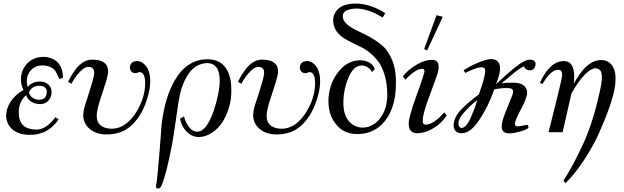

<svg xmlns="http://www.w3.org/2000/svg" viewBox="-20 -754 3558 1095"><path d="M339.4 -310.9C338.3 -369.1 315.4 -405.7 272 -421.7C256 -427.4 242.3 -429.7 229.7 -429.7C178.3 -429.7 139.4 -408 114.3 -363.4C104 -344 99.4 -324.6 99.4 -302.9C99.4 -280 104 -259.4 114.3 -241.1C49.1 -204.6 16 -146.3 14.9 -97.1C14.9 -37.7 57.1 14.9 148.6 14.9C218.3 16 273.1 -12.6 314.3 -73.1L296 -85.7C261.7 -38.9 225.1 -14.9 186.3 -14.9C120 -16 86.9 -48 86.9 -112C86.9 -153.1 100.6 -186.3 129.1 -211.4C139.4 -180.6 169.1 -160 210.3 -160C245.7 -160 274.3 -189.7 274.3 -227.4C274.3 -267.4 245.7 -289.1 204.6 -289.1C176 -288 153.1 -277.7 138.3 -257.1C134.9 -267.4 132.6 -278.9 132.6 -290.3C132.6 -340.6 169.1 -380.6 218.3 -380.6C246.9 -381.7 281.1 -371.4 296 -348.6C301.7 -340.6 308.6 -325.7 317.7 -302.9ZM246.9 -232C245.7 -192 225.1 -184 196.6 -185.1C166.9 -189.7 149.7 -204.6 145.1 -228.6C157.7 -252.6 177.1 -265.1 203.4 -265.1C230.9 -264 245.7 -253.7 246.9 -232Z M829.7 -228.6C834.3 -250.3 836.6 -270.9 836.6 -290.3C836.6 -330.3 827.4 -361.1 808 -382.9C793.1 -398.9 777.1 -406.9 760 -405.7C736 -404.6 723.4 -393.1 721.1 -371.4C718.9 -355.4 732.6 -328 765.7 -339.4C769.1 -341.7 771.4 -342.9 774.9 -342.9C796.6 -342.9 808 -321.1 808 -277.7C806.9 -213.7 785.1 -153.1 744 -94.9C702.9 -40 656 -14.9 602.3 -20.6C555.4 -26.3 531.4 -50.3 531.4 -93.7C531.4 -117.7 540.6 -154.3 557.7 -204.6C579.4 -269.7 590.9 -308.6 593.1 -321.1C595.4 -330.3 596.6 -338.3 596.6 -346.3C596.6 -390.9 566.9 -413.7 507.4 -413.7C476.6 -414.9 448 -400 420.6 -370.3C401.1 -346.3 382.9 -318.9 368 -286.9L387.4 -276.6C400 -299.4 412.6 -318.9 426.3 -333.7C445.7 -357.7 464 -371.4 483.4 -372.6C508.6 -372.6 520 -358.9 516.6 -330.3C516.6 -318.9 502.9 -270.9 475.4 -186.3C461.7 -147.4 454.9 -118.9 454.9 -101.7C451.4 -36.6 508.6 13.7 587.4 12.6C629.7 12.6 667.4 3.4 698.3 -14.9C761.1 -54.9 805.7 -125.7 829.7 -228.6Z M1291.4 -161.1C1297.1 -186.3 1299.4 -212.6 1299.4 -240C1299.4 -286.9 1291.4 -324.6 1275.4 -354.3C1252.6 -395.4 1214.9 -416 1163.4 -416C1085.7 -416 1022.9 -376 976 -294.9C939.4 -232 914.3 -148.6 901.7 -44.6C894.9 52.6 888 138.3 881.1 212.6C876.6 260.6 873.1 291.4 869.7 305.1C868.6 315.4 872 321.1 881.1 321.1C890.3 321.1 897.1 315.4 901.7 302.9C918.9 264 938.3 188.6 960 76.6C965.7 48 976 -19.4 990.9 -123.4C1000 -193.1 1010.3 -242.3 1022.9 -270.9C1050.3 -339.4 1085.7 -378.3 1128 -388.6C1139.4 -392 1149.7 -394.3 1158.9 -394.3C1208 -394.3 1232 -362.3 1233.1 -297.1C1233.1 -250.3 1221.7 -192 1198.9 -122.3C1172.6 -48 1144 -8 1110.9 -3.4C1090.3 -1.1 1072 -10.3 1056 -32C1043.4 -49.1 1034.3 -68.6 1029.7 -90.3L1006.9 -76.6C1014.9 -40 1030.9 -12.6 1056 6.9C1072 20.6 1091.4 27.4 1113.1 27.4C1139.4 27.4 1164.6 19.4 1189.7 2.3C1237.7 -28.6 1272 -83.4 1291.4 -161.1Z M1798.9 -228.6C1803.4 -250.3 1805.7 -270.9 1805.7 -290.3C1805.7 -330.3 1796.6 -361.1 1777.1 -382.9C1762.3 -398.9 1746.3 -406.9 1729.1 -405.7C1705.1 -404.6 1692.6 -393.1 1690.3 -371.4C1688 -355.4 1701.7 -328 1734.9 -339.4C1738.3 -341.7 1740.6 -342.9 1744 -342.9C1765.7 -342.9 1777.1 -321.1 1777.1 -277.7C1776 -213.7 1754.3 -153.1 1713.1 -94.9C1672 -40 1625.1 -14.9 1571.4 -20.6C1524.6 -26.3 1500.6 -50.3 1500.6 -93.7C1500.6 -117.7 1509.7 -154.3 1526.9 -204.6C1548.6 -269.7 1560 -308.6 1562.3 -321.1C1564.6 -330.3 1565.7 -338.3 1565.7 -346.3C1565.7 -390.9 1536 -413.7 1476.6 -413.7C1445.7 -414.9 1417.1 -400 1389.7 -370.3C1370.3 -346.3 1352 -318.9 1337.1 -286.9L1356.6 -276.6C1369.1 -299.4 1381.7 -318.9 1395.4 -333.7C1414.9 -357.7 1433.1 -371.4 1452.6 -372.6C1477.7 -372.6 1489.1 -358.9 1485.7 -330.3C1485.7 -318.9 1472 -270.9 1444.6 -186.3C1430.9 -147.4 1424 -118.9 1424 -101.7C1420.6 -36.6 1477.7 13.7 1556.6 12.6C1598.9 12.6 1636.6 3.4 1667.4 -14.9C1730.3 -54.9 1774.9 -125.7 1798.9 -228.6Z M2032 10.3C2101.7 5.7 2154.3 -27.4 2192 -88C2222.9 -139.4 2237.7 -201.1 2237.7 -274.3C2241.1 -357.7 2220.6 -425.1 2176 -478.9C2146.3 -509.7 2101.7 -539.4 2043.4 -566.9C1982.9 -593.1 1947.4 -618.3 1938.3 -643.4C1936 -649.1 1934.9 -656 1934.9 -661.7C1934.9 -680 1946.3 -692.6 1970.3 -699.4C1989.7 -705.1 2010.3 -706.3 2033.1 -704C2075.4 -698.3 2117.7 -682.3 2162.3 -653.7L2177.1 -678.9C2118.9 -716.6 2059.4 -734.9 2000 -733.7C1937.1 -731.4 1899.4 -708.6 1884.6 -666.3C1881.1 -657.1 1880 -648 1880 -637.7C1880 -601.1 1897.1 -569.1 1931.4 -542.9C1941.7 -533.7 1980.6 -513.1 2045.7 -482.3C2085.7 -460.6 2120 -429.7 2147.4 -388.6C2174.9 -339.4 2188.6 -281.1 2188.6 -216C2188.6 -187.4 2185.1 -163.4 2179.4 -142.9C2156.6 -66.3 2102.9 -26.3 2048 -26.3C2012.6 -26.3 1982.9 -42.3 1961.1 -74.3C1944 -100.6 1937.1 -136 1938.3 -179.4C1939.4 -221.7 1948.6 -262.9 1963.4 -301.7C1984 -355.4 2011.4 -381.7 2045.7 -380.6C2072 -377.1 2090.3 -364.6 2101.7 -342.9L2117.7 -360C2106.3 -390.9 2080 -406.9 2040 -410.3C1988.6 -411.4 1945.1 -389.7 1909.7 -344C1876.6 -302.9 1858.3 -253.7 1853.7 -196.6C1850.3 -137.1 1862.9 -88 1892.6 -50.3C1923.4 -6.9 1970.3 13.7 2032 10.3Z M2513.1 -113.1C2473.1 -66.3 2437.7 -43.4 2406.9 -43.4C2395.4 -43.4 2389.7 -51.4 2390.9 -68.6C2392 -96 2404.6 -141.7 2428.6 -204.6L2469.7 -317.7C2480 -345.1 2483.4 -366.9 2481.1 -381.7C2478.9 -402.3 2466.3 -412.6 2442.3 -412.6C2417.1 -412.6 2389.7 -404.6 2360 -387.4C2324.6 -366.9 2297.1 -344 2277.7 -318.9L2291.4 -299.4C2317.7 -326.9 2340.6 -345.1 2357.7 -353.1C2368 -358.9 2377.1 -361.1 2382.9 -361.1C2394.3 -362.3 2400 -358.9 2401.1 -349.7C2402.3 -344 2386.3 -292.6 2350.9 -196.6C2324.6 -123.4 2310.9 -74.3 2310.9 -49.1C2310.9 -12.6 2326.9 5.7 2360 5.7C2376 5.7 2394.3 2.3 2414.9 -4.6C2462.9 -24 2500.6 -54.9 2528 -96ZM2469.7 -667.4 2398.9 -474.3 2416 -466.3 2505.1 -658.3Z M3034.3 -394.3C3030.9 -406.9 3020.6 -413.7 3002.3 -413.7C2996.6 -413.7 2992 -412.6 2986.3 -411.4C2962.3 -404.6 2924.6 -378.3 2874.3 -333.7L2809.1 -274.3C2824 -312 2832 -341.7 2832 -363.4C2832 -376 2829.7 -386.3 2825.1 -394.3C2817.1 -409.1 2802.3 -417.1 2781.7 -417.1C2764.6 -417.1 2740.6 -410.3 2709.7 -397.7C2678.9 -385.1 2650.3 -370.3 2624 -353.1L2633.1 -338.3C2674.3 -357.7 2705.1 -370.3 2724.6 -370.3C2739.4 -370.3 2747.4 -363.4 2747.4 -350.9C2747.4 -326.9 2734.9 -282.3 2710.9 -214.9C2674.3 -188.6 2640 -160 2608 -126.9C2581.7 -98.3 2568 -68.6 2566.9 -40C2568 -9.1 2584 5.7 2613.7 5.7C2646.9 5.7 2680 -19.4 2713.1 -69.7C2747.4 -120 2776 -178.3 2798.9 -244.6C2818.3 -248 2835.4 -250.3 2851.4 -251.4C2869.7 -252.6 2882.3 -251.4 2890.3 -250.3C2907.4 -246.9 2910.9 -233.1 2900.6 -208L2866.3 -122.3C2849.1 -82.3 2841.1 -51.4 2841.1 -30.9C2841.1 4.6 2870.9 14.9 2931.4 0C2958.9 -6.9 2978.3 -13.7 2990.9 -21.7C2994.3 -25.1 2994.3 -29.7 2993.1 -34.3C2992 -40 2987.4 -42.3 2980.6 -41.1C2976 -41.1 2945.1 -33.1 2931.4 -33.1C2921.1 -33.1 2916.6 -38.9 2916.6 -49.1C2916.6 -60.6 2928 -88 2952 -132.6C2976 -177.1 2987.4 -209.1 2986.3 -228.6C2982.9 -265.1 2955.4 -283.4 2901.7 -282.3C2872 -282.3 2851.4 -281.1 2840 -278.9L2893.7 -323.4C2921.1 -347.4 2946.3 -365.7 2968 -376C2974.9 -358.9 2987.4 -352 3006.9 -353.1C3026.3 -354.3 3035.4 -374.9 3034.3 -394.3ZM2701.7 -182.9C2693.7 -154.3 2682.3 -123.4 2668.6 -92.6C2650.3 -46.9 2630.9 -24 2611.4 -24C2600 -27.4 2594.3 -35.4 2594.3 -49.1C2594.3 -66.3 2603.4 -85.7 2621.7 -107.4C2652.6 -141.7 2678.9 -166.9 2701.7 -182.9Z M3381.7 36.6C3453.7 -120 3490.3 -230.9 3490.3 -297.1C3493.7 -370.3 3459.4 -412.6 3408 -411.4C3376 -411.4 3345.1 -396.6 3314.3 -365.7C3296 -346.3 3275.4 -317.7 3252.6 -277.7C3253.7 -290.3 3254.9 -302.9 3254.9 -315.4C3254.9 -373.7 3236.6 -404.6 3198.9 -405.7C3144 -406.9 3097.1 -365.7 3059.4 -282.3L3073.1 -274.3C3108.6 -333.7 3140.6 -361.1 3169.1 -355.4C3186.3 -353.1 3189.7 -333.7 3181.7 -298.3C3169.1 -243.4 3145.1 -144 3108.6 0H3188.6L3238.9 -220.6C3294.9 -322.3 3347.4 -364.6 3376 -364.6C3382.9 -364.6 3389.7 -362.3 3395.4 -358.9C3406.9 -353.1 3412.6 -338.3 3412.6 -313.1C3412.6 -292.6 3408 -264 3400 -228.6C3376 -118.9 3346.3 -24 3310.9 56C3270.9 144 3230.9 218.3 3193.1 276.6L3205.7 290.3C3268.6 227.4 3326.9 142.9 3381.7 36.6Z"/></svg>

Font: GFS Goschen
Style: Italic
Weight: 400
Designer: George D. Matthiopoulos
Foundry: George D. Matthiopoulos
Version: Fontographer 4.7 9/28/09 FG4M≠0000002248